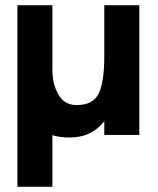

<svg xmlns="http://www.w3.org/2000/svg" viewBox="-20 -520 609 740"><path d="M182 -252Q182 -195 205.5 -155Q229 -115 275 -115Q340 -115 361 -161Q382 -207 382 -303V-500H517V0H382V-53Q359 -23 326 -6.5Q293 10 247 10Q211 10 182 1V200H47V-500H182Z"/></svg>

Font: Haskoy ExtraBold
Style: Regular
Weight: 800
Designer: Ertekin Erdin
Foundry: Ertekin Erdin
Version: Version 2.000; ttfautohint (v1.8.4.7-5d5b)